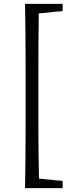

<svg xmlns="http://www.w3.org/2000/svg" viewBox="-20 -797 381 990"><path d="M109 173Q112 61 112 -172V-433Q112 -663 109 -777H303V-740L180 -728Q178 -631 178 -433V-172Q178 25 181 124L303 136V173Z"/></svg>

Font: GenRyuMin TW R
Style: Regular
Weight: 400
Version: Version 1.501;PS 1;hotconv 16.6.51;makeotf.lib2.5.65220